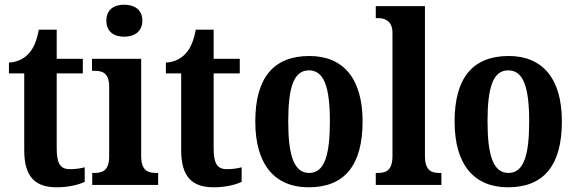

<svg xmlns="http://www.w3.org/2000/svg" viewBox="-20 -786 2449 816"><path d="M221 10C279 10 321 -4 340 -13V-75C321 -70 300 -67 277 -67C235 -67 221 -93 221 -156V-474H332V-536H221V-660H145C136 -612 123 -583 106 -563C88 -541 59 -522 18 -520V-474H83V-147C83 -31 133 10 221 10Z M508 -630C550 -630 585 -651 585 -698C585 -746 550 -766 508 -766C465 -766 432 -746 432 -698C432 -651 465 -630 508 -630ZM372 0H652V-51H642C606 -51 580 -64 580 -123V-536H371V-485H384C419 -485 444 -472 444 -417V-122C444 -64 419 -51 382 -51H372Z M888 10C946 10 988 -4 1007 -13V-75C988 -70 967 -67 944 -67C902 -67 888 -93 888 -156V-474H999V-536H888V-660H812C803 -612 790 -583 773 -563C755 -541 726 -522 685 -520V-474H750V-147C750 -31 800 10 888 10Z M1292 10C1443 10 1521 -82 1521 -270C1521 -457 1435 -548 1295 -548C1144 -548 1065 -457 1065 -270C1065 -82 1151 10 1292 10ZM1294 -51C1229 -51 1205 -126 1205 -270C1205 -414 1228 -487 1293 -487C1358 -487 1382 -414 1382 -270C1382 -126 1359 -51 1294 -51Z M1577 0H1856V-51H1847C1811 -51 1786 -64 1786 -123V-760H1577V-709H1587C1610 -709 1648 -701 1648 -647V-123C1648 -64 1623 -51 1587 -51H1577Z M2139 10C2290 10 2368 -82 2368 -270C2368 -457 2282 -548 2142 -548C1991 -548 1912 -457 1912 -270C1912 -82 1998 10 2139 10ZM2141 -51C2076 -51 2052 -126 2052 -270C2052 -414 2075 -487 2140 -487C2205 -487 2229 -414 2229 -270C2229 -126 2206 -51 2141 -51Z"/></svg>

Font: Noto Serif Sinhala Condensed
Style: Bold
Weight: 700
Width: 3
Designer: Jelle Bosma - Monotype Design Team
Foundry: Monotype Imaging Inc.
Version: Version 2.007